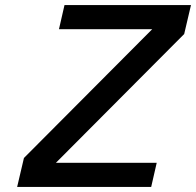

<svg xmlns="http://www.w3.org/2000/svg" viewBox="-20 -742 778 762"><path d="M580 0 602 -96H202L711 -607L738 -722H236L214 -626H584L75 -115L48 0Z"/></svg>

Font: Perun Medium Italic
Style: Regular
Weight: 500
Italic angle: -12°
Foundry: Copyright (c) Stefan Peev, Context Ltd, 2016
Version: Version 1.026